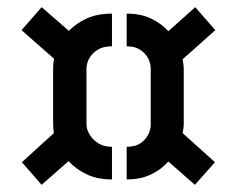

<svg xmlns="http://www.w3.org/2000/svg" viewBox="-20 -633 670 535"><path d="M292 -133Q251 -133 221 -147.5Q191 -162 171 -184L96 -118L41 -181L130 -262Q129 -269 128.5 -276Q128 -283 128 -289V-442Q128 -448 128.5 -455Q129 -462 131 -469L40 -549L96 -613L172 -547Q192 -568 221.5 -581.5Q251 -595 292 -595V-504Q267 -504 251.5 -494Q236 -484 228.5 -470Q221 -456 221 -442V-286Q221 -273 229.5 -258.5Q238 -244 253.5 -234Q269 -224 292 -224ZM333 -133V-224Q357 -224 371.5 -234Q386 -244 393 -258Q400 -272 400 -285V-442Q400 -456 393 -470Q386 -484 371 -494Q356 -504 333 -504V-595Q372 -595 400.5 -581.5Q429 -568 449 -546L524 -613L580 -549L489 -468Q490 -461 491 -454Q492 -447 492 -441V-287Q492 -281 491 -275Q490 -269 489 -262L579 -181L523 -118L449 -183Q430 -161 401 -147Q372 -133 333 -133Z"/></svg>

Font: Stick No Bills SemiBold
Style: Regular
Weight: 600
Designer: Kosala Senevirathne, Siva Puranthara, Lasantha Premarathna, Tharique Azeez
Foundry: mooniak
Version: Version 2.000